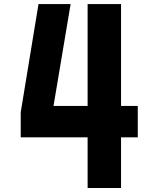

<svg xmlns="http://www.w3.org/2000/svg" viewBox="-20 -937 707 957"><path d="M583.3 0H416.7V-252.6H83.3V-377.6L171.9 -916.7H332L246.7 -408.9H416.7V-916.7H583.3V-408.9H666.7V-252.6H583.3Z"/></svg>

Font: TypoPRO Monoid
Style: Bold
Weight: 700
Width: 4
Monospace: yes
Designer: Andreas Larsen (@larsenwork)
Version: Version 0.61